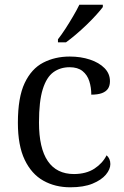

<svg xmlns="http://www.w3.org/2000/svg" viewBox="-20 -786 527 816"><path d="M278.7 10Q214.3 10 164.2 -18.2Q114 -46.3 85 -106.8Q56 -167.3 56 -264.3Q56 -372 84.8 -433Q113.7 -494 163.7 -519.8Q213.7 -545.7 276.3 -545.7Q323.3 -545.7 362.2 -532.8Q401 -520 424.2 -496.5Q447.3 -473 447.3 -441Q447.3 -422 439.2 -409.5Q431 -397 413.5 -390.3Q396 -383.7 368 -383.7Q368 -414.3 359.5 -441Q351 -467.7 330.7 -484Q310.3 -500.3 276 -500.3Q236.3 -500.3 207 -479.2Q177.7 -458 161.7 -406.8Q145.7 -355.7 145.7 -265.3Q145.7 -156.3 183.2 -101.3Q220.7 -46.3 294.7 -46.3Q346.7 -46.7 381.3 -69.3Q416 -92 433 -126Q440.7 -119.3 444.8 -110Q449 -100.7 449 -88.7Q449 -66.7 430 -43.8Q411 -21 373.3 -5.5Q335.7 10 278.7 10ZM226.3 -619Q241.3 -638 258.2 -664Q275 -690 290.8 -717Q306.7 -744 317.3 -766H417V-756Q407.3 -743 389.3 -723Q371.3 -703 348.5 -681Q325.7 -659 302.7 -639.5Q279.7 -620 260.3 -606H226.3Z"/></svg>

Font: Noto Serif Hentaigana ExtraLight
Style: Regular
Weight: 200
Designer: Kazuhiro Yamada
Foundry: nipponia
Version: Version 1.000